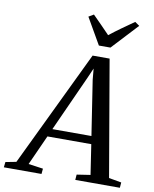

<svg xmlns="http://www.w3.org/2000/svg" viewBox="-170 -1067 917 1145"><g transform="rotate(10 289.0 -495.0)"><path d="M-66.5 0 -63 -32.5 1.5 -45 339 -748H442L562.5 -46L638.5 -32.5L636 0H366L368.5 -32.5L450.5 -45L423 -226.5H157.5L75.5 -45L164.5 -32.5L161.5 0ZM179 -274.5H415.5L364.5 -606.5L358.5 -673L332.5 -613.5ZM365.5 -813.5 274 -972.5 304.5 -990.5Q330.5 -964 356.8 -937.8Q383 -911.5 409 -884Q443 -911 479.5 -937Q516 -963 554.5 -990L582 -971L435.5 -813.5Z"/></g></svg>

Font: Merriweather 60pt
Style: Italic
Weight: 400
Italic angle: -7.8°
Version: Version 2.101